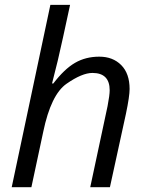

<svg xmlns="http://www.w3.org/2000/svg" viewBox="-20 -780 617 800"><path d="M437 -403.8Q437 -476.1 365.2 -476.1Q321.8 -476.1 257.1 -430.9Q192.4 -385.7 160.2 -231L110.8 0H28.8L189.9 -759.8H272Q263.2 -719.7 242.4 -623.3Q221.7 -526.9 196.8 -432.1H202.1Q248 -492.2 292.5 -518.1Q336.9 -543.9 393.6 -543.9Q450.2 -543.9 485.1 -508.8Q520 -473.6 520 -409.2Q520 -378.9 504.9 -306.6Q489.7 -234.4 438 0H356L428.2 -337.9Q437 -383.8 437 -403.8Z"/></svg>

Font: OpenSans-Italic
Style: Italic
Weight: 400
Italic angle: -12°
Foundry: Ascender Corporation
Version: Version 1.10